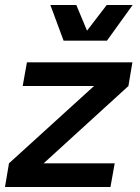

<svg xmlns="http://www.w3.org/2000/svg" viewBox="-45 -750 562 770"><path d="M-9 -95 -25 0H398L415 -95H130L470 -405L486 -500H63L46 -405H332ZM157 -730 210 -587H384L487 -730H383L304 -627L261 -730Z"/></svg>

Font: Uncut Sans Semibold
Style: Italic
Weight: 600
Italic angle: -10°
Designer: Kasper Nordkvist
Foundry: Uncut Type
Version: Version 1.111;FEAKit 1.0